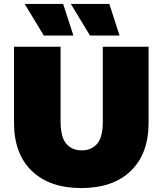

<svg xmlns="http://www.w3.org/2000/svg" viewBox="-20 -937 824 973"><path d="M392 16Q231 16 141 -71Q51 -158 51 -315V-700H287V-322Q287 -242 316 -208.5Q345 -175 394 -175Q444 -175 472.5 -208.5Q501 -242 501 -322V-700H733V-315Q733 -158 643 -71Q553 16 392 16ZM202 -757 105 -917H300L352 -757ZM436 -757 339 -917H534L586 -757Z"/></svg>

Font: Montserrat Black
Style: Regular
Weight: 900
Designer: Julieta Ulanovsky
Foundry: Julieta Ulanovsky
Version: Version 9.000; ttfautohint (v1.8.4.7-5d5b)